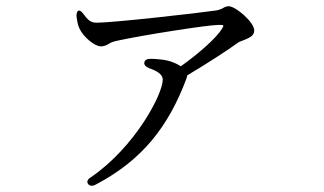

<svg xmlns="http://www.w3.org/2000/svg" viewBox="-20 -541 1040 617"><path d="M263 50C268 57 277 58 288 52C440 -28 522 -137 579 -288L582 -299C646 -337 712 -380 745 -404C749 -407 758 -410 766 -413C782 -420 797 -426 797 -443C797 -470 737 -521 715 -521C708 -521 701 -518 695 -514C688 -511 682 -508 671 -507C626 -500 344 -468 290 -468C270 -468 261 -479 249 -495C242 -505 236 -508 232 -507C228 -505 225 -498 226 -486C228 -473 230 -461 235 -450C247 -423 284 -392 304 -392C314 -392 320 -395 328 -399C334 -403 341 -407 356 -410C438 -428 648 -461 683 -461C700 -461 701 -461 693 -448C674 -418 619 -369 561 -328C546 -338 522 -348 495 -350C485 -351 476 -352 465 -352C453 -352 446 -349 444 -341C442 -334 447 -327 459 -322C485 -313 503 -302 503 -285C503 -238 414 -69 273 28C261 35 258 43 263 50Z"/></svg>

Font: 寒蝉锦书宋
Style: Regular
Weight: 400
Designer: 寒蝉锦书宋{Warren} 思源宋体{Ryoko NISHIZUKA 西塚涼子 (kana & ideographs); Frank Grießhammer (Latin, Greek & Cyrillic); Wenlong ZHANG 
Foundry: Adobe & ChillType
Version: Version 2.000;Glyphs 3.1.1 (3135)